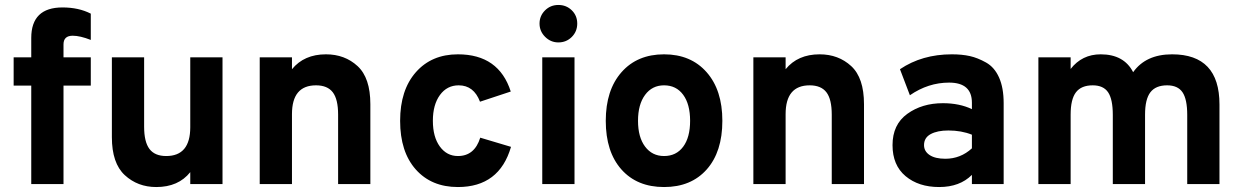

<svg xmlns="http://www.w3.org/2000/svg" viewBox="-20 -742 5006 774"><path d="M236 0H106V-397H35V-511H106V-589Q106 -712 232 -712Q297 -712 346 -687V-581Q303 -598 273 -598Q236 -598 236 -563V-511H346V-397H236Z M747 -48Q699 12 610 12Q535 12 483 -36Q431 -84 431 -189V-511H561V-231Q561 -170 582.5 -141.5Q604 -113 650 -113Q747 -113 747 -229V-511H877V0H747Z M1343 -280Q1343 -342 1321.5 -370Q1300 -398 1254 -398Q1157 -398 1157 -282V0H1027V-511H1157V-463Q1206 -523 1294 -523Q1370 -523 1421.5 -475.5Q1473 -428 1473 -322V0H1343Z M1826 12Q1719 12 1656 -59Q1593 -130 1593 -255Q1593 -379 1656.5 -451Q1720 -523 1826 -523Q1991 -523 2039 -373L1915 -332Q1890 -398 1829 -398Q1782 -398 1753.5 -359Q1725 -320 1725 -255Q1725 -190 1753 -151.5Q1781 -113 1826 -113Q1893 -113 1916 -187L2040 -150Q1993 12 1826 12Z M2231 -571Q2200 -571 2177.5 -593.5Q2155 -616 2155 -647Q2155 -678 2177 -700Q2199 -722 2231 -722Q2263 -722 2285 -700.5Q2307 -679 2307 -647Q2307 -615 2285 -593Q2263 -571 2231 -571ZM2166 -511H2296V0H2166Z M2422 -255Q2422 -379 2485.5 -451Q2549 -523 2657 -523Q2765 -523 2828.5 -451Q2892 -379 2892 -255Q2892 -130 2829 -59Q2766 12 2657 12Q2548 12 2485 -59Q2422 -130 2422 -255ZM2657 -113Q2706 -113 2734 -150.5Q2762 -188 2762 -255Q2762 -322 2734 -360Q2706 -398 2657 -398Q2609 -398 2580.5 -359.5Q2552 -321 2552 -255Q2552 -189 2580.5 -151Q2609 -113 2657 -113Z M3333 -280Q3333 -342 3311.5 -370Q3290 -398 3244 -398Q3147 -398 3147 -282V0H3017V-511H3147V-463Q3196 -523 3284 -523Q3360 -523 3411.5 -475.5Q3463 -428 3463 -322V0H3333Z M3898 -37Q3849 12 3766 12Q3683 12 3630.5 -32Q3578 -76 3578 -157Q3578 -240 3637.5 -283Q3697 -326 3781 -326Q3848 -326 3898 -302V-328Q3898 -409 3806 -409Q3722 -409 3648 -358L3608 -463Q3697 -523 3817 -523Q3858 -523 3889.5 -516Q3921 -509 3955 -490Q3989 -471 4007.5 -429.5Q4026 -388 4026 -326V0H3898ZM3791 -102Q3852 -102 3898 -144V-199Q3856 -216 3803 -216Q3759 -216 3732 -201.5Q3705 -187 3705 -157Q3705 -132 3727.5 -117Q3750 -102 3791 -102Z M4766 -279Q4766 -342 4747 -370Q4728 -398 4685 -398Q4639 -398 4617.5 -370Q4596 -342 4596 -280V0H4466V-279Q4466 -342 4447 -370Q4428 -398 4385 -398Q4339 -398 4317.5 -370Q4296 -342 4296 -280V0H4166V-511H4296V-464Q4342 -523 4417 -523Q4511 -523 4548 -451Q4599 -523 4705 -523Q4896 -523 4896 -321V0H4766Z"/></svg>

Font: OVRPSS Recut ExtraBold
Style: Regular
Weight: 800
Designer: Giant Group
Foundry: Giant Group
Version: Version 1.001;hotconv 1.0.109;makeotfexe 2.5.65596